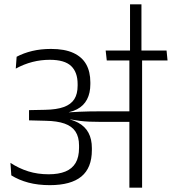

<svg xmlns="http://www.w3.org/2000/svg" viewBox="-20 -863 790 883"><path d="M750.5 -585 746 -630.5H466L471 -585ZM575 0H633.5V-601.5H575ZM28 -114 32 -56.5Q66.5 -35 110.5 -23.2Q154.5 -11.5 209 -11.5Q306 -11.5 354.2 -51.2Q402.5 -91 402.5 -173V-182Q402.5 -223 387 -252.2Q371.5 -281.5 339 -299Q306.5 -316.5 255 -322.5L254.5 -341.5Q302.5 -344 333.8 -360.2Q365 -376.5 380.2 -405.8Q395.5 -435 395.5 -476.5V-484.5Q395.5 -533 376.5 -567Q357.5 -601 317.5 -619.5Q277.5 -638 214.5 -638Q167.5 -638 128 -628.5Q88.5 -619 56.5 -602L52.5 -547.5Q90 -568 129 -578Q168 -588 209 -588Q277 -588 307 -559.5Q337 -531 337 -476.5V-469Q337 -431 321.8 -407Q306.5 -383 273.8 -371Q241 -359 187.5 -358L113.5 -356.5V-309.5L191 -307.5Q243.5 -306.5 277.2 -294.5Q311 -282.5 327.2 -257.8Q343.5 -233 343.5 -194V-183Q343.5 -140.5 327.8 -113.8Q312 -87 280.8 -74.2Q249.5 -61.5 204 -61.5Q153 -61.5 110 -75Q67 -88.5 28 -114ZM249.5 -346.5V-316.5L301.5 -307L302.5 -314Q325.5 -310 346.5 -307.2Q367.5 -304.5 390.8 -303.5Q414 -302.5 443.5 -302.5H597.5V-351H442.5Q412.5 -351 389 -350.5Q365.5 -350 343.5 -349Q321.5 -348 297 -346.5L296.5 -351.5ZM578 -843V-621.5H630.5V-843Z"/></svg>

Font: Anek Devanagari Light
Style: Regular
Weight: 300
Designer: Kailash Malviya (Devanagari) & Yesha Goshar (Latin)
Foundry: Ek Type
Version: Version 1.003